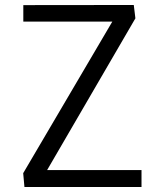

<svg xmlns="http://www.w3.org/2000/svg" viewBox="-20 -750 660 770"><path d="M73.5 -729.5V-663.5H430.5L73 -55.5L78 0H547.5V-68H169L523 -676.5L516.5 -730Z"/></svg>

Font: Monaspace Neon Light
Style: Regular
Weight: 300
Designer: Riley Cran & the Lettermatic Team
Foundry: Lettermatic
Version: Version 1.200 (Monaspace Neon)